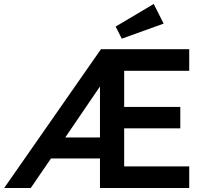

<svg xmlns="http://www.w3.org/2000/svg" viewBox="-20 -948 1044 968"><path d="M1 0 489 -700H934V-591H606V-409H889V-301H606V-109H934V0H484V-149H237L135 0ZM484 -255V-512L309 -255ZM594 -753 563 -814 755 -928 805 -829Z"/></svg>

Font: Readex Pro Medium
Style: Regular
Weight: 500
Designer: Bonnie Shaver-Troup, Thomas Jockin
Foundry: Lexend
Version: Version 1.204; ttfautohint (v1.8.4.7-5d5b)